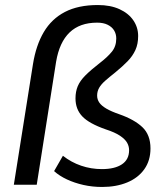

<svg xmlns="http://www.w3.org/2000/svg" viewBox="-20 -734 664 763"><path d="M386 9Q347 9 311.5 1Q276 -7 246 -21Q216 -35 195 -54L230 -115Q263 -89 302.5 -75.5Q342 -62 385 -62Q436 -62 464.5 -81Q493 -100 493 -137Q493 -153 485 -167Q477 -181 457 -194.5Q437 -208 400 -220Q334 -243 307 -271.5Q280 -300 280 -343Q280 -370 289 -391.5Q298 -413 319.5 -434.5Q341 -456 377 -484Q407 -507 424.5 -528.5Q442 -550 442 -581Q442 -599 433.5 -613Q425 -627 408 -635.5Q391 -644 366 -644Q297 -644 256.5 -605Q216 -566 203 -489L126 0H35L111 -479Q123 -554 154 -606.5Q185 -659 238 -686.5Q291 -714 369 -714Q419 -714 455 -697.5Q491 -681 510 -653Q529 -625 529 -591Q529 -559 518 -535Q507 -511 487 -490.5Q467 -470 439 -447Q415 -428 398.5 -413.5Q382 -399 374 -385Q366 -371 366 -354Q366 -339 374.5 -326.5Q383 -314 402.5 -302.5Q422 -291 454 -280Q514 -259 546 -228.5Q578 -198 578 -144Q578 -96 553.5 -61.5Q529 -27 485.5 -9Q442 9 386 9Z"/></svg>

Font: Nunito Sans 12pt Medium
Style: Italic
Weight: 500
Italic angle: -9°
Designer: Vernon Adams
Foundry: Vernon Adams
Version: Version 3.101;gftools[0.9.27]